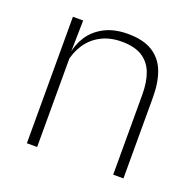

<svg xmlns="http://www.w3.org/2000/svg" viewBox="-95 -595 706 694"><g transform="rotate(20 258.0 -248.0)"><path d="M408 0V-308Q408 -356 395 -390.5Q382 -425 352.5 -443.8Q323 -462.5 273.5 -462.5Q228 -462.5 194 -444.5Q160 -426.5 139.5 -395.2Q119 -364 112 -324L101 -356H111Q116.5 -394 137.5 -426Q158.5 -458 195.5 -477.2Q232.5 -496.5 284.5 -496.5Q344 -496.5 379.8 -474.2Q415.5 -452 431.5 -410.8Q447.5 -369.5 447.5 -311.5V0ZM76 0V-486.5H115.5L113 -362.5L115.5 -361V0Z"/></g></svg>

Font: Anek Odia ExtraLight
Style: Regular
Weight: 250
Designer: Yesha Goshar & Mahesh Sahu (Odia), Yesha Goshar (Latin)
Foundry: Ek Type
Version: Version 1.003